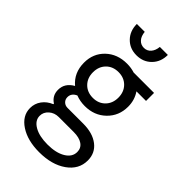

<svg xmlns="http://www.w3.org/2000/svg" viewBox="-284 -861 1169 1169"><g transform="rotate(45 300.0 -276.5)"><path d="M295 -255Q343 -255 373.5 -286Q404 -317 404 -366Q404 -415 373.5 -446Q343 -477 295 -477Q246 -477 215.5 -446Q185 -415 185 -366Q185 -317 215.5 -286Q246 -255 295 -255ZM359 -26H231Q194 -26 168.5 -3.5Q143 19 143 51Q143 91 186 116Q229 141 300 141Q373 141 417 114.5Q461 88 461 45Q461 11 434 -7.5Q407 -26 359 -26ZM295 -185Q254 -185 218 -199Q182 -183 182 -149Q182 -129 195.5 -116Q209 -103 229 -103H364Q446 -103 494.5 -65.5Q543 -28 543 36Q543 113 474.5 161.5Q406 210 297 210Q197 210 132.5 167.5Q68 125 68 59Q68 20 90.5 -11Q113 -42 152 -58V-63Q110 -90 110 -140Q110 -198 167 -230Q105 -282 105 -369Q105 -448 158.5 -499Q212 -550 295 -550Q331 -550 361 -540H537V-471H455V-470Q485 -426 485 -369Q485 -290 431 -237.5Q377 -185 295 -185ZM166 -763H234Q237 -729 254.5 -709.5Q272 -690 299 -690Q326 -690 343.5 -710Q361 -730 364 -763H433Q433 -703 395 -664.5Q357 -626 299 -626Q241 -626 203.5 -664.5Q166 -703 166 -763Z"/></g></svg>

Font: CommitMono
Style: 450Regular
Weight: 450
Designer: Eigil Nikolajsen
Foundry: Eigil Nikolajsen
Version: Version 1.002